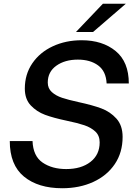

<svg xmlns="http://www.w3.org/2000/svg" viewBox="-20 -989 725 1021"><path d="M32 -239H153Q156 -159 206.5 -124.5Q257 -90 332 -90Q412 -90 461 -128Q510 -166 510 -232Q510 -268 487 -289.5Q464 -311 428.5 -323Q393 -335 335 -347Q264 -362 219.5 -378.5Q175 -395 143.5 -428.5Q112 -462 112 -518Q112 -594 152 -652.5Q192 -711 261 -743Q330 -775 414 -775Q525 -775 595 -717.5Q665 -660 665 -545H547Q544 -610 502 -641Q460 -672 394 -672Q325 -672 279.5 -639.5Q234 -607 234 -550Q234 -519 255.5 -499.5Q277 -480 310 -469Q343 -458 398 -446Q472 -430 519 -412.5Q566 -395 599 -358.5Q632 -322 632 -261Q632 -178 590.5 -116.5Q549 -55 476 -21.5Q403 12 311 12Q183 12 107.5 -50Q32 -112 32 -239ZM475 -819H384L527 -969H649Z"/></svg>

Font: Open Sauce One Medium Italic
Style: Regular
Weight: 500
Italic angle: -10°
Designer: Alfredo Marco Pradil
Foundry: Creative Sauce Fz LLC
Version: Version 1.477